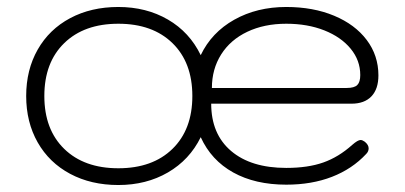

<svg xmlns="http://www.w3.org/2000/svg" viewBox="-20 -520 1159 550"><path d="M55 -245Q55 -320 88 -378Q121 -436 181 -468Q241 -500 319 -500Q399 -500 461 -464Q523 -428 555 -362Q586 -427 651 -463.5Q716 -500 800 -500Q877 -500 937 -475Q997 -450 1030.5 -405.5Q1064 -361 1064 -304Q1064 -265 1044 -244Q1024 -223 987 -223H585Q585 -136 642 -87.5Q699 -39 800 -39Q862 -39 906 -54.5Q950 -70 989 -105Q1005 -119 1013 -119Q1018 -119 1025 -114Q1036 -105 1036 -95Q1036 -86 1029 -79Q989 -36 931 -13.5Q873 9 800 9Q711 9 648 -26Q585 -61 555 -127Q523 -62 461 -26Q399 10 319 10Q241 10 181 -22Q121 -54 88 -112Q55 -170 55 -245ZM531 -245Q531 -341 474 -396.5Q417 -452 319 -452Q221 -452 164 -396.5Q107 -341 107 -245Q107 -149 164 -93.5Q221 -38 319 -38Q417 -38 474 -93.5Q531 -149 531 -245ZM973 -268Q995 -268 1003.5 -276.5Q1012 -285 1012 -305Q1012 -347 984.5 -380.5Q957 -414 909 -433Q861 -452 800 -452Q737 -452 688.5 -429Q640 -406 613.5 -364Q587 -322 587 -268Z"/></svg>

Font: Kodchasan ExtraLight
Style: Regular
Weight: 275
Version: Version 1.000; ttfautohint (v1.6)